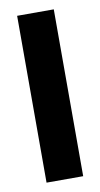

<svg xmlns="http://www.w3.org/2000/svg" viewBox="-66 -544 302 578"><g transform="rotate(-10 85.0 -255.0)"><path d="M29 0V-510H141V0Z"/></g></svg>

Font: Saira UltraCondensed ExtraBold
Style: Regular
Weight: 800
Width: 1
Designer: Hector Gatti with collaboration of the Omnibus-Type team
Foundry: Omnibus-Type
Version: Version 1.101